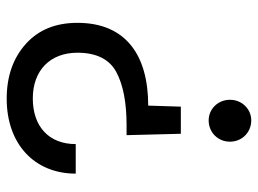

<svg xmlns="http://www.w3.org/2000/svg" viewBox="-116 -480 752 559"><g transform="rotate(90 259.5 -200.0)"><path d="M46 -50C46 13 66 63 107 100C148 137 201 156 267 156C398 156 485 76 485 -45H399C399 32 349 80 266 80C185 80 133 30 133 -50C133 -105 152 -143 189 -163C226 -183 278 -193 344 -193H373L369 -351H290L287 -256C139 -256 46 -190 46 -50ZM270 -494C270 -459 297 -432 330 -432C365 -432 392 -459 392 -494C392 -529 365 -556 330 -556C297 -556 270 -529 270 -494Z"/></g></svg>

Font: Poppins
Style: Regular
Weight: 400
Designer: Ninad Kale (Devanagari), Jonny Pinhorn (Latin)
Foundry: Indian Type Foundry
Version: 4.004